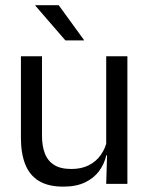

<svg xmlns="http://www.w3.org/2000/svg" viewBox="-20 -703 573 734"><path d="M60 -488H140.5V-184.5Q140.5 -146 151.2 -117.2Q162 -88.5 186.5 -72.8Q211 -57 252.5 -57Q291.5 -57 319.5 -71.2Q347.5 -85.5 365.2 -110.5Q383 -135.5 389.5 -167L404 -109.5H386.5Q379 -76.5 359 -49.2Q339 -22 305.2 -5.8Q271.5 10.5 222 10.5Q164.5 10.5 128.8 -11.2Q93 -33 76.5 -74.8Q60 -116.5 60 -175.5ZM386 -488H467V0H386L389.5 -117L386 -122ZM115 -683H204.5L301.5 -549.5V-548.5H230L115 -681.5Z"/></svg>

Font: Anek Devanagari
Style: Regular
Weight: 400
Designer: Kailash Malviya (Devanagari) & Yesha Goshar (Latin)
Foundry: Ek Type
Version: Version 1.003